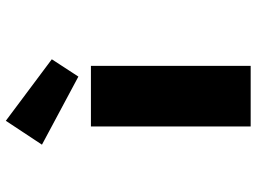

<svg xmlns="http://www.w3.org/2000/svg" viewBox="-128 -732 860 643"><g transform="rotate(-90 301.5 -410.0)"><path d="M200 0V-535H403V0ZM367 -577 139 -699 219 -820 425 -666Z"/></g></svg>

Font: Lexend Zetta Black
Style: Regular
Weight: 900
Designer: Bonnie Shaver-Troup, Thomas Jockin
Foundry: Lexend
Version: Version 1.007